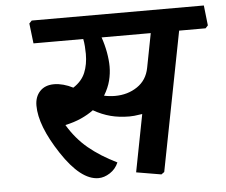

<svg xmlns="http://www.w3.org/2000/svg" viewBox="-50 -706 928 790"><g transform="rotate(-5 414.5 -310.5)"><path d="M592.3 -555.2H389.2Q399.9 -524.4 405.8 -492.2Q411.6 -460 411.6 -432.6Q411.6 -404.3 404.3 -375.2Q397 -346.2 378.4 -315.4Q389.6 -313 401.1 -311.8Q412.6 -310.5 423.3 -310.5Q476.1 -310.5 515.6 -337.2Q555.2 -363.8 564.9 -413.6ZM819.8 -649.4 829.1 -566.4 818.8 -555.2H709.5L597.7 19L585.4 27.8L482.4 10.3L528.3 -226.6Q506.3 -223.1 495.4 -222.2Q484.4 -221.2 475.6 -221.2Q433.1 -221.2 397.7 -230.5Q362.3 -239.7 327.1 -259.8Q304.7 -243.2 275.4 -230Q246.1 -216.8 209.5 -209Q244.1 -150.9 292.7 -110.6Q341.3 -70.3 409.2 -37.1Q397.9 -10.3 374 5.1Q350.1 20.5 326.2 20.5Q253.4 20.5 175.5 -97.7Q97.7 -215.8 97.7 -298.8Q97.7 -335.4 118.9 -357.9Q140.1 -380.4 177.7 -380.4Q195.3 -380.4 215.6 -375Q235.8 -369.6 255.4 -359.4Q291 -382.3 304.9 -416Q318.8 -449.7 318.8 -493.2Q318.8 -506.8 317.6 -524.2Q316.4 -541.5 313.5 -555.2H107.9L98.1 -638.2L108.9 -649.4Z"/></g></svg>

Font: Sitara
Style: Bold Italic
Weight: 700
Italic angle: -11°
Designer: Neelakash Kshetrimayum
Foundry: Neelakash Kshetrimayum
Version: Version 1.000;PS Version 1.000;PS 1.0;hotconv 1.;hotconv 1.0